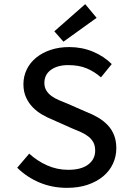

<svg xmlns="http://www.w3.org/2000/svg" viewBox="-20 -894 640 926"><path d="M303 12Q232 12 171 -13.5Q110 -39 63 -85L121 -153Q159 -118 207 -96.5Q255 -75 309 -75Q372 -75 405.5 -100.5Q439 -126 439 -167Q439 -191 430.5 -207Q422 -223 407 -235Q392 -247 371 -256.5Q350 -266 325 -276L233 -317Q208 -327 183 -341.5Q158 -356 138 -376.5Q118 -397 105.5 -424.5Q93 -452 93 -488Q93 -526 109 -559Q125 -592 154.5 -616Q184 -640 224.5 -653.5Q265 -667 314 -667Q375 -667 428 -645Q481 -623 519 -585L467 -521Q435 -549 397.5 -564.5Q360 -580 309 -580Q257 -580 225.5 -557Q194 -534 194 -494Q194 -473 203.5 -457.5Q213 -442 229 -430.5Q245 -419 265.5 -410.5Q286 -402 308 -393L397 -354Q428 -342 454 -326.5Q480 -311 499.5 -290.5Q519 -270 530 -242.5Q541 -215 541 -179Q541 -140 525 -105Q509 -70 478 -44Q447 -18 403 -3Q359 12 303 12ZM286 -693 242 -743 391 -874 446 -808Z"/></svg>

Font: SauceCodePro Nerd Font Mono
Style: Regular
Weight: 500
Monospace: yes
Designer: Paul D. Hunt, Teo Tuominen
Foundry: Adobe Systems Incorporated
Version: Version 2.030;PS 1.000;hotconv 16.6.51;makeotf.lib2.5.65220;